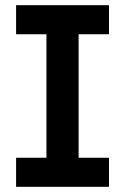

<svg xmlns="http://www.w3.org/2000/svg" viewBox="-20 -720 482 740"><path d="M159 -39V-661H283V-39ZM42 -588V-700H400V-588ZM42 0V-112H400V0Z"/></svg>

Font: SUSE SemiBold
Style: Regular
Weight: 600
Designer: Rene Bieder
Foundry: SUSE
Version: Version 1.000